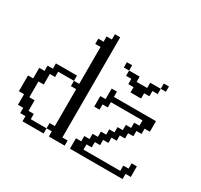

<svg xmlns="http://www.w3.org/2000/svg" viewBox="-110 -629 805 770"><g transform="rotate(30 292.5 -244.0)"><path d="M72.8 0V-23.9H48.3V-48.3H23.9V-97.2H0V-170.4H23.9V-219.2H48.3V-243.7H72.8V-268.1H170.4V-243.7H97.2V-219.2H72.8V-170.4H48.3V-97.2H72.8V-48.3H97.2V-23.9H170.4V0ZM292.5 0V-48.3H316.9V-72.8H341.3V-97.2H365.7V-121.6H390.1V-146H414.6V-170.4H439V-194.8H463.4V-219.2H487.8V-243.7H341.3V-219.2H316.9V-194.8H292.5V-243.7H316.9V-292.5H341.3V-268.1H536.1V-219.2H511.7V-194.8H487.8V-170.4H463.4V-146H439V-121.6H414.6V-97.2H390.1V-72.8H365.7V-48.3H341.3V-23.9H511.7V-48.3H536.1V-72.8H560.5V-23.9H536.1V0ZM390.1 -316.9V-341.3H365.7V-365.7H341.3V-390.1H390.1V-365.7H439V-390.1H487.8V-365.7H463.4V-341.3H439V-316.9ZM316.9 -390.1V-414.6H341.3V-390.1ZM487.8 -390.1V-414.6H511.7V-390.1ZM194.8 0V-23.9H170.4V-48.3H194.8V-219.2H170.4V-243.7H194.8V-414.6H170.4V-439H194.8V-463.4H219.2V-487.8H243.7V-23.9H268.1V0Z"/></g></svg>

Font: FS Mondwest Regular
Style: Regular
Weight: 400
Designer: NZWStudios2024
Foundry: https://fontstruct.com
Version: Version 1.0